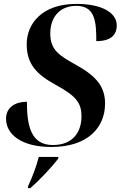

<svg xmlns="http://www.w3.org/2000/svg" viewBox="-20 -744 619 985"><path d="M243 10C432 10 519 -91 519 -213C519 -300 473 -354 372 -410C285 -459 238 -486 238 -572C238 -663 293 -714 371 -714C469 -714 474 -631 474 -533C548 -533 579 -564 579 -614C579 -677 506 -724 372 -724C194 -724 117 -621 117 -517C117 -415 168 -362 267 -308C371 -251 398 -216 398 -147C398 -71 358 0 251 0C140 0 118 -96 118 -222C58 -222 11 -193 11 -135C11 -54 91 10 243 10ZM124 211 123 221H136C182 181 247 112 278 71L280 61H179C166 112 146 164 124 211Z"/></svg>

Font: Noto Serif Display SemiBold
Style: Italic
Weight: 600
Italic angle: -12°
Designer: Monotype Design Team
Foundry: Monotype Imaging Inc.
Version: Version 2.009